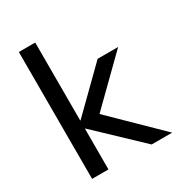

<svg xmlns="http://www.w3.org/2000/svg" viewBox="-169 -815 856 924"><g transform="rotate(-30 259.0 -352.5)"><path d="M73 0V-705H164V-272H166L385 -487H499L237 -230V-275L518 0H404L166 -226H164V0Z"/></g></svg>

Font: Nunito Sans 12pt ExtraLight 12pt Medium
Style: Regular
Weight: 500
Version: Version 3.101;gftools[0.9.27]